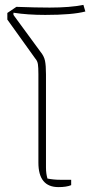

<svg xmlns="http://www.w3.org/2000/svg" viewBox="-20 -756 374 785"><path d="M137 -91V-453Q137 -480 135 -493.5Q133 -507 124 -517L10 -676V-703L47 -728Q127 -725 183 -725Q267 -725 321 -736L329 -709Q276 -695 165 -695Q93 -695 35 -704V-695L145 -545Q160 -527 164 -507.5Q168 -488 168 -452V-71Q168 -46 174 -26Q199 -21 225 -21H271V1Q252 9 219 9Q137 9 137 -91Z"/></svg>

Font: Athiti ExtraLight
Style: Regular
Weight: 275
Designer: CadsonDemak Team
Foundry: CadsonDemak
Version: Version 1.033